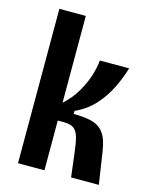

<svg xmlns="http://www.w3.org/2000/svg" viewBox="-108 -771 661 842"><g transform="rotate(15 223.0 -350.5)"><path d="M56 0V-701H176V-307Q213 -340 236.5 -380.5Q260 -421 272 -460Q284 -499 286 -528H419Q407 -486 384 -438Q361 -390 324.5 -349.5Q288 -309 236 -286V-272Q284 -272 318 -263.5Q352 -255 372.5 -228Q393 -201 401 -145L423 0H297L284 -106Q279 -151 271.5 -177.5Q264 -204 248.5 -215Q233 -226 201 -226H176V0Z"/></g></svg>

Font: Bricolage Grotesque 12pt Condensed SemiBold
Style: Regular
Weight: 600
Width: 3
Designer: Mathieu Triay
Foundry: Atelier Triay
Version: Version 1.001; ttfautohint (v1.8.4.7-5d5b);gftools[0.9.33.de